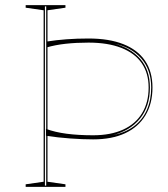

<svg xmlns="http://www.w3.org/2000/svg" viewBox="-20 -728 654 748"><path d="M80 0V-10L150 -20V-688L80 -698V-708H235V-698L165 -688V-20L235 -10V0ZM325 -562Q277 -562 236 -557.5Q195 -553 161 -543V-566Q199 -572 239.5 -575Q280 -578 325 -578Q405 -578 460.5 -556Q516 -534 545 -491.5Q574 -449 574 -387Q574 -324 546.5 -278.5Q519 -233 467.5 -209Q416 -185 343 -185Q302 -185 254 -188.5Q206 -192 159 -199V-226Q194 -213 239.5 -207Q285 -201 343 -201Q411 -201 459.5 -223Q508 -245 533.5 -287Q559 -329 559 -387Q559 -443 532 -482Q505 -521 452.5 -541.5Q400 -562 325 -562ZM155 -5H160V-703H155ZM418 -201Q468 -211 501.5 -236Q535 -261 552 -299.5Q569 -338 569 -387Q569 -456 530.5 -500Q492 -544 425 -558Q488 -542 526 -499Q564 -456 564 -387Q564 -313 525 -265.5Q486 -218 418 -201Z"/></svg>

Font: Kalnia Glaze Thin
Style: Regular
Weight: 100
Designer: Frida Medrano
Foundry: Frida Medrano
Version: Version 1.110